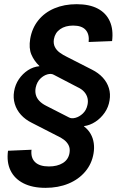

<svg xmlns="http://www.w3.org/2000/svg" viewBox="-20 -758 584 925"><path d="M199.2 147Q136.2 147 93.3 125.2Q50.3 103.5 30.8 63.5Q11.2 23.4 18.6 -31.7L131.8 -36.6Q127.4 2 148.9 22.9Q170.4 43.9 215.8 43.9Q256.3 43.9 283 27.3Q309.6 10.7 314.9 -21Q318.4 -43 310.5 -58.3Q302.7 -73.7 288.1 -84.7Q273.4 -95.7 254.9 -104L133.8 -166Q102.1 -181.6 81.1 -204.8Q60.1 -228 51.3 -257.1Q42.5 -286.1 47.9 -317.9Q53.2 -350.1 71 -376.5Q88.9 -402.8 114.7 -419.7Q140.6 -436.5 169.9 -439V-439.9Q144 -464.8 131.1 -495.4Q118.2 -525.9 125.5 -570.8Q134.3 -622.6 164.6 -660.2Q194.8 -697.8 242.2 -717.8Q289.6 -737.8 349.1 -737.8Q410.6 -737.8 450.9 -716.6Q491.2 -695.3 509 -655.5Q526.9 -615.7 520 -560.1L407.2 -555.7Q411.1 -593.3 392.6 -614Q374 -634.8 332.5 -634.8Q294.4 -634.8 269.8 -617.4Q245.1 -600.1 239.7 -569.3Q236.3 -547.9 244.4 -531.7Q252.4 -515.6 268.3 -504.2Q284.2 -492.7 302.7 -483.9L423.3 -422.4Q454.6 -406.7 475.3 -384Q496.1 -361.3 504.6 -333.3Q513.2 -305.2 507.8 -274.4Q502.9 -242.2 484.4 -215.3Q465.8 -188.5 439.7 -171.4Q413.6 -154.3 384.8 -150.4L384.3 -149.4Q404.8 -133.8 416.5 -113.3Q428.2 -92.8 431.6 -68.8Q435.1 -44.9 430.7 -19Q422.4 31.2 390.6 68.8Q358.9 106.4 309.6 126.7Q260.3 147 199.2 147ZM313 -191.9Q324.7 -185.5 343.5 -190.4Q362.3 -195.3 379.2 -211.2Q396 -227.1 401.4 -252.4Q405.3 -269.5 401.6 -285.4Q397.9 -301.3 386.2 -314.9Q374.5 -328.6 353 -338.4L238.8 -397.9Q226.6 -404.8 208.3 -399.7Q189.9 -394.5 174.1 -378.9Q158.2 -363.3 152.3 -337.4Q148.4 -319.3 152.3 -302.7Q156.2 -286.1 168.9 -272.5Q181.6 -258.8 202.1 -248.5Z"/></svg>

Font: Inter 28pt SemiBold
Style: Italic
Weight: 600
Italic angle: -9.3988°
Designer: Rasmus Andersson
Foundry: rsms
Version: Version 4.001;git-66647c0bb